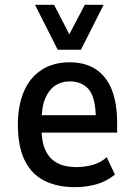

<svg xmlns="http://www.w3.org/2000/svg" viewBox="-20 -766 559 795"><path d="M291 9Q216 9 162.5 -18.5Q109 -46 81.5 -103.5Q54 -161 54 -249Q54 -327 78 -385Q102 -443 150.5 -475.5Q199 -508 269 -508Q333 -508 377 -479Q421 -450 443 -394Q465 -338 465 -257V-217H134V-289H393L377 -269Q377 -359 349 -394Q321 -429 268 -429Q235 -429 209 -412Q183 -395 167.5 -359Q152 -323 152 -263V-236Q152 -177 169 -142Q186 -107 218 -90.5Q250 -74 296 -74Q327 -74 361 -82.5Q395 -91 422 -115L456 -43Q418 -13 376 -2Q334 9 291 9ZM219 -560 125 -746H204L267 -624L331 -746H409L315 -560Z"/></svg>

Font: Nunito Sans 7pt Condensed SemiBold
Style: Regular
Weight: 600
Width: 3
Designer: Vernon Adams
Foundry: Vernon Adams
Version: Version 3.101;gftools[0.9.27]